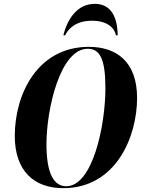

<svg xmlns="http://www.w3.org/2000/svg" viewBox="-20 -969 752 1000"><path d="M310 -785H319C338 -822 376 -861 460 -861C537 -861 576 -825 584 -785H593C592 -880 558 -949 474 -949C383 -949 331 -871 310 -785ZM309 11C585 11 694 -258 694 -459C694 -649 585 -725 443 -725C174 -725 57 -477 57 -261C57 -79 157 11 309 11ZM325 1C263 1 222 -60 222 -218C222 -400 293 -715 437 -715C501 -715 529 -660 529 -510C529 -313 462 1 325 1Z"/></svg>

Font: Noto Serif Display Condensed ExtraBold
Style: Italic
Weight: 800
Width: 3
Italic angle: -12°
Designer: Monotype Design Team
Foundry: Monotype Imaging Inc.
Version: Version 2.009